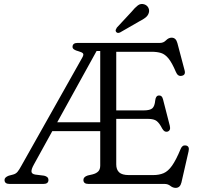

<svg xmlns="http://www.w3.org/2000/svg" viewBox="-20 -913 1016 953"><path d="M477.5 -91.5V-262H239.5L148 -96Q135.5 -73.5 136.2 -61.5Q137 -49.5 155 -46.5L199 -41Q220.5 -36 220.5 -20Q220.5 0 195.5 0H27.5Q2.5 0 2.5 -20Q2.5 -33 23.5 -41L44.5 -46.5Q58.5 -50 67 -60.2Q75.5 -70.5 86.5 -91L388 -626.5Q397 -642 391.8 -648Q386.5 -654 370 -658.5Q340 -666 340 -680Q340 -700 365 -700H774.5Q791.5 -700 804.2 -713Q817 -726 832 -726Q853.5 -726 860.5 -699L896.5 -563Q902.5 -540 881 -536.5Q862.5 -533 853 -556Q833.5 -602 816.2 -623Q799 -644 779.2 -650Q759.5 -656 733 -656H557V-365H692.5Q725 -365 736.5 -375.8Q748 -386.5 750.5 -415Q753.5 -437.5 766.5 -439Q784 -441 789 -420.5L823 -288Q828.5 -265 811 -259.5Q796 -255.5 785 -275Q771.5 -301.5 757.8 -312.2Q744 -323 714.5 -323H557V-97Q557 -71 571.5 -57.5Q586 -44 620 -44H740Q770 -44 792.2 -53.5Q814.5 -63 834.2 -91Q854 -119 877 -174.5Q885 -194 902.5 -191Q922 -187.5 916 -162L880.5 -7Q874 19.5 852 19.5Q838 19.5 825.8 9.8Q813.5 0 797.5 0H419Q394 0 394 -20Q394 -35 415.5 -42L439.5 -47.5Q457.5 -52 467.5 -62Q477.5 -72 477.5 -91.5ZM459.5 -660 264 -306H477.5V-660ZM632.5 -854Q649.5 -875 664 -886Q678.5 -897 696 -891.5Q710.5 -886.5 716.5 -874.2Q722.5 -862 718.5 -849Q714.5 -835.5 702.5 -826Q690.5 -816.5 672.5 -807.5L576 -752Q563.5 -746 556.5 -754.5Q552.5 -759.5 554.5 -765Q556.5 -770.5 560 -776Z"/></svg>

Font: Fraunces 9pt S100 Light
Style: Regular
Weight: 300
Version: Version 1.000; ttfautohint (v1.8.3)